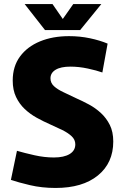

<svg xmlns="http://www.w3.org/2000/svg" viewBox="-20 -919 612 951"><path d="M255 12Q187 12 128 -2Q69 -16 34 -28L64 -172Q102 -161 151 -150Q200 -139 247 -139Q297 -139 325 -156Q353 -173 353 -204Q353 -227 335 -244Q317 -261 288.5 -275Q260 -289 226 -304Q194 -318 161.5 -336Q129 -354 102.5 -379Q76 -404 59.5 -438.5Q43 -473 43 -520Q43 -590 79 -639Q115 -688 178 -714Q241 -740 322 -740Q376 -740 425.5 -729.5Q475 -719 513 -703L487 -560Q459 -570 415 -579.5Q371 -589 329 -589Q281 -589 255.5 -573.5Q230 -558 230 -531Q230 -508 247.5 -492Q265 -476 294 -462.5Q323 -449 356 -433Q388 -419 420.5 -401.5Q453 -384 480 -359Q507 -334 524 -300Q541 -266 541 -218Q541 -112 465 -50Q389 12 255 12ZM203 -770 102 -899H240L291 -825L343 -899H482L377 -770Z"/></svg>

Font: Murecho ExtraBold
Style: Regular
Weight: 800
Designer: Neil Summerour
Foundry: Positype
Version: Version 1.010; ttfautohint (v1.8.3)